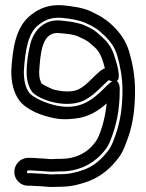

<svg xmlns="http://www.w3.org/2000/svg" viewBox="-20 -722 582 765"><path d="M453 -426C451 -454 442 -479 436 -498C427 -529 410 -554 389 -572C375 -584 364 -598 340 -610C329 -615 313 -625 293 -629C270 -635 246 -638 224 -640C152 -648 111 -594 100 -543C92 -511 86 -470 86 -436C86 -406 92 -381 105 -360C118 -339 162 -323 179 -318C220 -306 274 -302 315 -322C358 -344 384 -378 410 -400C413 -403 413 -403 418 -401C418 -401 457 -380 453 -426ZM398 -450C392 -448 384 -443 378 -438C346 -411 324 -381 293 -366C267 -353 222 -357 191 -366C187 -367 156 -382 146 -389C140 -400 136 -412 136 -435C141 -506 145 -599 218 -590C242 -588 262 -586 280 -581C290 -578 301 -572 318 -564C333 -556 340 -549 357 -534C379 -515 389 -485 398 -450ZM222 -39C292 -39 344 -67 380 -103C394 -118 409 -134 419 -160C442 -217 457 -280 457 -361V-371C457 -371 456 -421 417 -391C407 -383 402 -377 397 -372C351 -326 300 -282 207 -301C166 -309 111 -333 96 -353C82 -372 75 -399 75 -437C80 -524 93 -593 134 -623C157 -641 183 -654 225 -651C262 -648 298 -641 322 -630L345 -619C361 -610 372 -603 381 -594C386 -589 391 -584 397 -580C420 -556 437 -535 447 -501C459 -459 468 -414 468 -361C468 -295 459 -239 443 -192C433 -163 425 -140 412 -123C386 -89 356 -61 315 -46C287 -36 258 -28 222 -28C210 -28 196 -28 187 -27C172 -27 158 -30 140 -30C131 -30 120 -32 104 -32H92C90 -32 87 -34 87 -37C87 -40 90 -43 92 -43H104C115 -43 124 -41 139 -41C149 -41 166 -38 186 -38C197 -38 209 -39 222 -39ZM222 22C267 22 303 11 333 0C385 -20 423 -54 452 -93C472 -119 481 -148 491 -176C510 -230 518 -291 518 -361C518 -420 508 -470 495 -515C482 -560 458 -591 432 -617C413 -636 392 -651 369 -663L344 -676C309 -692 269 -697 229 -701C174 -705 134 -687 104 -663C41 -615 30 -525 25 -440V-438C25 -393 34 -354 56 -323C86 -282 150 -260 197 -251C232 -244 269 -247 301 -253C345 -263 378 -286 405 -310C400 -261 389 -217 373 -179C366 -163 359 -154 344 -137C317 -110 278 -89 222 -89C209 -89 197 -89 185 -88C172 -88 155 -91 139 -91C131 -91 121 -93 104 -93H92C61 -93 37 -67 37 -37C37 -7 61 18 92 18H104C115 18 125 20 140 20C152 20 167 23 188 23C199 23 210 22 222 22Z"/></svg>

Font: Blanket
Style: Outline
Weight: 400
Foundry: Cannot Into Space Fonts
Version: Version 0.9